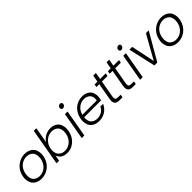

<svg xmlns="http://www.w3.org/2000/svg" viewBox="333 -2191 3637 3637"><g transform="rotate(-45 2152.0 -372.0)"><path d="M318 8Q241 8 185.5 -26.5Q130 -61 110 -112.5Q90 -164 90 -212Q90 -241 96 -273Q111 -358 158.5 -421.5Q206 -485 274 -519.5Q342 -554 419 -554Q496 -554 552.5 -519.5Q609 -485 628.5 -433.5Q648 -382 648 -335Q648 -306 642 -273Q627 -189 580 -125Q533 -61 464 -26.5Q395 8 318 8ZM328 -53Q382 -53 432.5 -77.5Q483 -102 520 -151.5Q557 -201 570 -273Q575 -302 575 -327Q575 -365 559.5 -404.5Q544 -444 502.5 -468.5Q461 -493 407 -493Q353 -493 302.5 -468.5Q252 -444 216 -394.5Q180 -345 167 -273Q162 -244 162 -218Q162 -181 177 -141.5Q192 -102 233 -77.5Q274 -53 328 -53Z M866 -425Q903 -482 966 -518Q1029 -554 1106 -554Q1181 -554 1234 -519.5Q1287 -485 1304.5 -434.5Q1322 -384 1322 -339Q1322 -308 1316 -274Q1302 -190 1257 -126Q1212 -62 1146.5 -27Q1081 8 1007 8Q929 8 878.5 -27.5Q828 -63 812 -120L791 0H722L852 -740H921ZM1245 -274Q1250 -302 1250 -326Q1250 -362 1236 -401.5Q1222 -441 1180.5 -467Q1139 -493 1081 -493Q1025 -493 973.5 -466Q922 -439 886.5 -389Q851 -339 839 -273Q834 -247 834 -224Q834 -187 849 -147Q864 -107 905.5 -80Q947 -53 1003 -53Q1061 -53 1112 -79.5Q1163 -106 1198 -156.5Q1233 -207 1245 -274Z M1546 -649Q1525 -649 1514.5 -662Q1504 -675 1504 -690Q1504 -696 1505 -701Q1509 -723 1526.5 -737.5Q1544 -752 1565 -752Q1586 -752 1597 -739.5Q1608 -727 1608 -711Q1608 -706 1607 -701Q1603 -679 1585 -664Q1567 -649 1546 -649ZM1563 -546 1467 0H1397L1493 -546Z M2173 -301Q2167 -265 2161 -246H1708Q1706 -228 1706 -211Q1706 -171 1722.5 -133.5Q1739 -96 1779 -73.5Q1819 -51 1871 -51Q1939 -51 1991.5 -84Q2044 -117 2069 -173H2143Q2108 -93 2034 -42.5Q1960 8 1861 8Q1784 8 1729 -26.5Q1674 -61 1655 -112Q1636 -163 1636 -210Q1636 -240 1642 -273Q1657 -358 1702.5 -422Q1748 -486 1815 -520Q1882 -554 1960 -554Q2038 -554 2090.5 -520Q2143 -486 2160 -439Q2177 -392 2177 -350Q2177 -326 2173 -301ZM2102 -303Q2107 -327 2107 -349Q2107 -381 2092.5 -415.5Q2078 -450 2038 -472Q1998 -494 1946 -494Q1868 -494 1804.5 -444Q1741 -394 1718 -303Z M2425 -487 2365 -148Q2362 -130 2362 -116Q2362 -91 2375 -75.5Q2388 -60 2436 -60H2500L2489 0H2414Q2340 0 2315 -29Q2290 -58 2290 -102Q2290 -123 2294 -148L2354 -487H2278L2288 -546H2364L2388 -683H2459L2435 -546H2585L2575 -487Z M2781 -487 2721 -148Q2718 -130 2718 -116Q2718 -91 2731 -75.5Q2744 -60 2792 -60H2856L2845 0H2770Q2696 0 2671 -29Q2646 -58 2646 -102Q2646 -123 2650 -148L2710 -487H2634L2644 -546H2720L2744 -683H2815L2791 -546H2941L2931 -487Z M3109 -649Q3088 -649 3077.5 -662Q3067 -675 3067 -690Q3067 -696 3068 -701Q3072 -723 3089.5 -737.5Q3107 -752 3128 -752Q3149 -752 3160 -739.5Q3171 -727 3171 -711Q3171 -706 3170 -701Q3166 -679 3148 -664Q3130 -649 3109 -649ZM3126 -546 3030 0H2960L3056 -546Z M3395 -68 3663 -546H3737L3422 0H3343L3220 -546H3295Z M3974 8Q3897 8 3841.5 -26.5Q3786 -61 3766 -112.5Q3746 -164 3746 -212Q3746 -241 3752 -273Q3767 -358 3814.5 -421.5Q3862 -485 3930 -519.5Q3998 -554 4075 -554Q4152 -554 4208.5 -519.5Q4265 -485 4284.5 -433.5Q4304 -382 4304 -335Q4304 -306 4298 -273Q4283 -189 4236 -125Q4189 -61 4120 -26.5Q4051 8 3974 8ZM3984 -53Q4038 -53 4088.5 -77.5Q4139 -102 4176 -151.5Q4213 -201 4226 -273Q4231 -302 4231 -327Q4231 -365 4215.5 -404.5Q4200 -444 4158.5 -468.5Q4117 -493 4063 -493Q4009 -493 3958.5 -468.5Q3908 -444 3872 -394.5Q3836 -345 3823 -273Q3818 -244 3818 -218Q3818 -181 3833 -141.5Q3848 -102 3889 -77.5Q3930 -53 3984 -53Z"/></g></svg>

Font: Fz Poppins Light
Style: Italic
Weight: 300
Italic angle: -10°
Designer: Ninad Kale (Devanagari), Jonny Pinhorn (Latin)
Foundry: Indian Type Foundry
Version: Vit hóa bi Vntype.Com & FontZin.Com